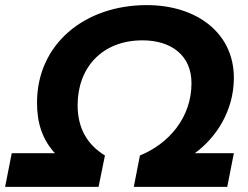

<svg xmlns="http://www.w3.org/2000/svg" viewBox="-64 -732 973 752"><path d="M-44 0H322L347 -123C275 -167 240 -233 240 -320C240 -467 336 -574 494 -574C607 -574 686 -515 686 -406C686 -273 599 -170 484 -123L460 0H826L852 -132H699C782 -192 852 -298 852 -427C852 -604 705 -712 511 -712C267 -712 81 -559 81 -330C81 -249 102 -186 151 -132H-18Z"/></svg>

Font: AWKNG-Font
Style: Bold Italic
Weight: 700
Italic angle: -11.3°
Designer: Awakening Church
Foundry: Awakening Church
Version: Version 1.700;PS 001.700;hotconv 1.0.88;makeotf.lib2.5.64775